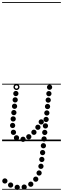

<svg xmlns="http://www.w3.org/2000/svg" viewBox="-25 -1349 602 1834"><path d="M126.5 -430.5Q116 -430.5 108.8 -437.8Q101.5 -445 101.5 -455.5Q101.5 -466 108.8 -473.2Q116 -480.5 126.5 -480.5Q137 -480.5 144.2 -473.2Q151.5 -466 151.5 -455.5Q151.5 -445 144.2 -437.8Q137 -430.5 126.5 -430.5ZM120 -370Q109.5 -370 102.2 -377.2Q95 -384.5 95 -395Q95 -405.5 102.2 -412.8Q109.5 -420 120 -420Q130.5 -420 137.8 -412.8Q145 -405.5 145 -395Q145 -384.5 137.8 -377.2Q130.5 -370 120 -370ZM114 -309Q103.5 -309 96.2 -316.2Q89 -323.5 89 -334Q89 -344.5 96.2 -351.8Q103.5 -359 114 -359Q124.5 -359 131.8 -351.8Q139 -344.5 139 -334Q139 -323.5 131.8 -316.2Q124.5 -309 114 -309ZM107.5 -248.5Q97 -248.5 89.8 -255.8Q82.5 -263 82.5 -273.5Q82.5 -284 89.8 -291.2Q97 -298.5 107.5 -298.5Q118 -298.5 125.2 -291.2Q132.5 -284 132.5 -273.5Q132.5 -263 125.2 -255.8Q118 -248.5 107.5 -248.5ZM101 -188Q90.5 -188 83.2 -195.2Q76 -202.5 76 -213Q76 -223.5 83.2 -230.8Q90.5 -238 101 -238Q111.5 -238 118.8 -230.8Q126 -223.5 126 -213Q126 -202.5 118.8 -195.2Q111.5 -188 101 -188ZM95.5 -125.5Q85 -125.5 77.8 -132.8Q70.5 -140 70.5 -150.5Q70.5 -161 77.8 -168.2Q85 -175.5 95.5 -175.5Q106 -175.5 113.2 -168.2Q120.5 -161 120.5 -150.5Q120.5 -140 113.2 -132.8Q106 -125.5 95.5 -125.5ZM103.5 -60Q93 -60 85.8 -67.2Q78.5 -74.5 78.5 -85Q78.5 -95.5 85.8 -102.8Q93 -110 103.5 -110Q114 -110 121.2 -102.8Q128.5 -95.5 128.5 -85Q128.5 -74.5 121.2 -67.2Q114 -60 103.5 -60ZM132.5 -7.5Q122 -7.5 114.8 -14.8Q107.5 -22 107.5 -32.5Q107.5 -43 114.8 -50.2Q122 -57.5 132.5 -57.5Q143 -57.5 150.2 -50.2Q157.5 -43 157.5 -32.5Q157.5 -22 150.2 -14.8Q143 -7.5 132.5 -7.5ZM195 6.5Q184.5 6.5 177.2 -0.8Q170 -8 170 -18.5Q170 -29 177.2 -36.2Q184.5 -43.5 195 -43.5Q205.5 -43.5 212.8 -36.2Q220 -29 220 -18.5Q220 -8 212.8 -0.8Q205.5 6.5 195 6.5ZM250 -17.5Q239.5 -17.5 232.2 -24.8Q225 -32 225 -42.5Q225 -53 232.2 -60.2Q239.5 -67.5 250 -67.5Q260.5 -67.5 267.8 -60.2Q275 -53 275 -42.5Q275 -32 267.8 -24.8Q260.5 -17.5 250 -17.5ZM299 -60.5Q288.5 -60.5 281.2 -67.8Q274 -75 274 -85.5Q274 -96 281.2 -103.2Q288.5 -110.5 299 -110.5Q309.5 -110.5 316.8 -103.2Q324 -96 324 -85.5Q324 -75 316.8 -67.8Q309.5 -60.5 299 -60.5ZM337 -108.5Q326.5 -108.5 319.2 -115.8Q312 -123 312 -133.5Q312 -144 319.2 -151.2Q326.5 -158.5 337 -158.5Q347.5 -158.5 354.8 -151.2Q362 -144 362 -133.5Q362 -123 354.8 -115.8Q347.5 -108.5 337 -108.5ZM369 -159.5Q358.5 -159.5 351.2 -166.8Q344 -174 344 -184.5Q344 -195 351.2 -202.2Q358.5 -209.5 369 -209.5Q379.5 -209.5 386.8 -202.2Q394 -195 394 -184.5Q394 -174 386.8 -166.8Q379.5 -159.5 369 -159.5ZM132.5 -489Q120.5 -489 112 -497.5Q103.5 -506 103.5 -518Q103.5 -530 112 -538.5Q120.5 -547 132.5 -547Q144.5 -547 153 -538.5Q161.5 -530 161.5 -518Q161.5 -506 153 -497.5Q144.5 -489 132.5 -489ZM132.5 -502.5Q139 -502.5 143.5 -507.2Q148 -512 148 -518.5Q148 -524.5 143.5 -529Q139 -533.5 132.5 -533.5Q126 -533.5 121.5 -529Q117 -524.5 117 -518.5Q117 -512 121.5 -507.2Q126 -502.5 132.5 -502.5ZM389.5 68Q379 68 371.8 60.8Q364.5 53.5 364.5 43Q364.5 32.5 371.8 25.2Q379 18 389.5 18Q400 18 407.2 25.2Q414.5 32.5 414.5 43Q414.5 53.5 407.2 60.8Q400 68 389.5 68ZM382 133.5Q371.5 133.5 364.2 126.2Q357 119 357 108.5Q357 98 364.2 90.8Q371.5 83.5 382 83.5Q392.5 83.5 399.8 90.8Q407 98 407 108.5Q407 119 399.8 126.2Q392.5 133.5 382 133.5ZM374.5 199Q364 199 356.8 191.8Q349.5 184.5 349.5 174Q349.5 163.5 356.8 156.2Q364 149 374.5 149Q385 149 392.2 156.2Q399.5 163.5 399.5 174Q399.5 184.5 392.2 191.8Q385 199 374.5 199ZM366 264.5Q355.5 264.5 348.2 257.2Q341 250 341 239.5Q341 229 348.2 221.8Q355.5 214.5 366 214.5Q376.5 214.5 383.8 221.8Q391 229 391 239.5Q391 250 383.8 257.2Q376.5 264.5 366 264.5ZM348.5 328.5Q338 328.5 330.8 321.2Q323.5 314 323.5 303.5Q323.5 293 330.8 285.8Q338 278.5 348.5 278.5Q359 278.5 366.2 285.8Q373.5 293 373.5 303.5Q373.5 314 366.2 321.2Q359 328.5 348.5 328.5ZM316.5 387.5Q306 387.5 298.8 380.2Q291.5 373 291.5 362.5Q291.5 352 298.8 344.8Q306 337.5 316.5 337.5Q327 337.5 334.2 344.8Q341.5 352 341.5 362.5Q341.5 373 334.2 380.2Q327 387.5 316.5 387.5ZM269 435.5Q258.5 435.5 251.2 428.2Q244 421 244 410.5Q244 400 251.2 392.8Q258.5 385.5 269 385.5Q279.5 385.5 286.8 392.8Q294 400 294 410.5Q294 421 286.8 428.2Q279.5 435.5 269 435.5ZM206 463Q195.5 463 188.2 455.8Q181 448.5 181 438Q181 427.5 188.2 420.2Q195.5 413 206 413Q216.5 413 223.8 420.2Q231 427.5 231 438Q231 448.5 223.8 455.8Q216.5 463 206 463ZM139.5 465.5Q129 465.5 121.8 458.2Q114.5 451 114.5 440.5Q114.5 430 121.8 422.8Q129 415.5 139.5 415.5Q150 415.5 157.2 422.8Q164.5 430 164.5 440.5Q164.5 451 157.2 458.2Q150 465.5 139.5 465.5ZM76.5 443.5Q66 443.5 58.8 436.2Q51.5 429 51.5 418.5Q51.5 408 58.8 400.8Q66 393.5 76.5 393.5Q87 393.5 94.2 400.8Q101.5 408 101.5 418.5Q101.5 429 94.2 436.2Q87 443.5 76.5 443.5ZM21.5 404.5Q11 404.5 3.8 397.2Q-3.5 390 -3.5 379.5Q-3.5 369 3.8 361.8Q11 354.5 21.5 354.5Q32 354.5 39.2 361.8Q46.5 369 46.5 379.5Q46.5 390 39.2 397.2Q32 404.5 21.5 404.5ZM448.5 -491Q438 -491 430.8 -498.2Q423.5 -505.5 423.5 -516Q423.5 -526.5 430.8 -533.8Q438 -541 448.5 -541Q459 -541 466.2 -533.8Q473.5 -526.5 473.5 -516Q473.5 -505.5 466.2 -498.2Q459 -491 448.5 -491ZM442 -429.5Q431.5 -429.5 424.2 -436.8Q417 -444 417 -454.5Q417 -465 424.2 -472.2Q431.5 -479.5 442 -479.5Q452.5 -479.5 459.8 -472.2Q467 -465 467 -454.5Q467 -444 459.8 -436.8Q452.5 -429.5 442 -429.5ZM435.5 -368Q425 -368 417.8 -375.2Q410.5 -382.5 410.5 -393Q410.5 -403.5 417.8 -410.8Q425 -418 435.5 -418Q446 -418 453.2 -410.8Q460.5 -403.5 460.5 -393Q460.5 -382.5 453.2 -375.2Q446 -368 435.5 -368ZM429 -306.5Q418.5 -306.5 411.2 -313.8Q404 -321 404 -331.5Q404 -342 411.2 -349.2Q418.5 -356.5 429 -356.5Q439.5 -356.5 446.8 -349.2Q454 -342 454 -331.5Q454 -321 446.8 -313.8Q439.5 -306.5 429 -306.5ZM422.5 -245Q412 -245 404.8 -252.2Q397.5 -259.5 397.5 -270Q397.5 -280.5 404.8 -287.8Q412 -295 422.5 -295Q433 -295 440.2 -287.8Q447.5 -280.5 447.5 -270Q447.5 -259.5 440.2 -252.2Q433 -245 422.5 -245ZM415.5 -183Q405 -183 397.8 -190.2Q390.5 -197.5 390.5 -208Q390.5 -218.5 397.8 -225.8Q405 -233 415.5 -233Q426 -233 433.2 -225.8Q440.5 -218.5 440.5 -208Q440.5 -197.5 433.2 -190.2Q426 -183 415.5 -183ZM409 -121.5Q398.5 -121.5 391.2 -128.8Q384 -136 384 -146.5Q384 -157 391.2 -164.2Q398.5 -171.5 409 -171.5Q419.5 -171.5 426.8 -164.2Q434 -157 434 -146.5Q434 -136 426.8 -128.8Q419.5 -121.5 409 -121.5ZM402.5 -59Q392 -59 384.8 -66.2Q377.5 -73.5 377.5 -84Q377.5 -94.5 384.8 -101.8Q392 -109 402.5 -109Q413 -109 420.2 -101.8Q427.5 -94.5 427.5 -84Q427.5 -73.5 420.2 -66.2Q413 -59 402.5 -59ZM396 3.5Q385.5 3.5 378.2 -3.8Q371 -11 371 -21.5Q371 -32 378.2 -39.2Q385.5 -46.5 396 -46.5Q406.5 -46.5 413.8 -39.2Q421 -32 421 -21.5Q421 -11 413.8 -3.8Q406.5 3.5 396 3.5ZM-5 455H556.5V463H-5ZM-5 -16H556.5V0H-5ZM-5 -549H556.5V-541H-5ZM-5 -1329H556.5V-1321H-5Z"/></svg>

Font: Edu SA Dotted Guide
Style: Regular
Weight: 400
Designer: Tina and Corey Anderson, Eben Sorkin, Mirko Velimirovic
Foundry: Google for Education
Version: Version 2.000